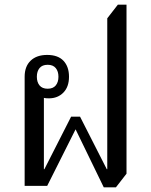

<svg xmlns="http://www.w3.org/2000/svg" viewBox="-20 -792 645 818"><path d="M422 6 302 -241 181 0H85V-465Q85 -509 110.5 -533.5Q136 -558 181 -558Q227 -558 250.5 -533Q274 -508 274 -465Q274 -422 250 -397.5Q226 -373 188 -373Q182 -373 176 -373.5Q170 -374 167 -375V-71H169L283 -295H321L435 -71H437V-714L482 -772H519V-52L474 6ZM183 -414Q206 -414 217.5 -428Q229 -442 229 -465Q229 -488 217.5 -502Q206 -516 183 -516Q160 -516 148.5 -502Q137 -488 137 -465Q137 -442 148.5 -428Q160 -414 183 -414Z"/></svg>

Font: Noto Serif Thai SemiCondensed
Style: Regular
Weight: 400
Width: 4
Designer: Monotype Design Team
Foundry: Monotype Imaging Inc.
Version: Version 2.002